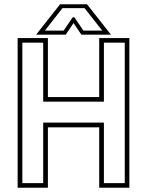

<svg xmlns="http://www.w3.org/2000/svg" viewBox="-20 -878 688 898"><path d="M62.5 0V-700H204V-424H444V-700H585V0H444V-282.5H204V0ZM84.5 -21.5H182V-304.5H466V-21.5H563.5V-678.5H466V-402.5H182V-678.5H84.5ZM261 -858H387L499 -716H360.5L324 -770L287.5 -716H149ZM272 -840 190 -735H277.5L320 -797H328L370 -735H458L375.5 -840Z"/></svg>

Font: Tourney ExtraLight
Style: Regular
Weight: 250
Designer: Tyler Finck
Foundry: Etcetera Type Co
Version: Version 1.015